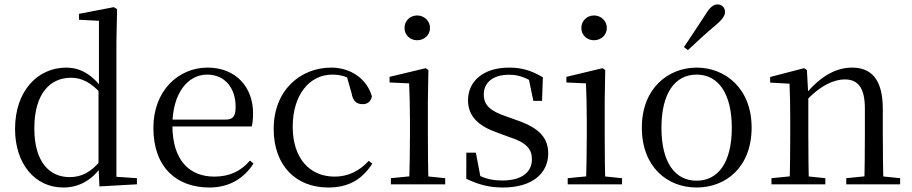

<svg xmlns="http://www.w3.org/2000/svg" viewBox="-20 -838 4147 873"><path d="M267.4 14.6C336.7 14.6 396.9 -16.8 442.5 -82.4H451.9L439.4 -110.2C393 -54.2 350.9 -32.7 296.2 -32.7C205 -32.7 136.1 -101.7 136.1 -253.7C136.1 -417.7 211.8 -484.5 302.8 -484.5C351.9 -484.5 393.2 -463 440.8 -411.3L453.5 -437.5H443.7C394.9 -503.9 339.2 -530.6 281.4 -530.6C150.8 -530.6 48.4 -424.1 48.4 -251.6C48.4 -92.7 139.6 14.6 267.4 14.6ZM432 9.6 602.6 0V-27.8L509.3 -34.2V-644.4L512.3 -796.5L497.5 -805.5L339.3 -775.1V-748.1L429.9 -743.5V-440.3L427.9 -430.7V-88.8Z M932.3 14.6C1022 14.6 1089 -26.3 1132.6 -94.3L1116.7 -108.1C1075.8 -60.3 1024.7 -35 954.5 -35C843.4 -35 763.9 -106.4 763.9 -268.7C763.9 -413.6 833.8 -498.8 921.6 -498.8C1003.3 -498.8 1051.3 -437.4 1051.3 -352.3C1051.3 -311.7 1041.3 -294.2 1006.3 -294.2H715.6V-262.9H1124.4C1128.7 -278.8 1130.7 -298.9 1130.7 -323.2C1130.7 -440.7 1053.6 -530.6 923.9 -530.6C791.1 -530.6 677.4 -425.5 677.4 -256.8C677.4 -76.2 783.8 14.6 932.3 14.6Z M1472.6 14.6C1568.2 14.6 1628.3 -24.8 1672.6 -93.9L1656.8 -106.9C1612.5 -58.3 1560.8 -35 1501.2 -35C1388.8 -35 1310.9 -117.7 1310.9 -261.5C1310.9 -408.4 1388.5 -498.8 1491 -498.8C1528.9 -498.8 1562.9 -489 1603.8 -461.9L1553.7 -501.6L1578.7 -413.5C1584.9 -378.2 1600.9 -364.4 1628.7 -364.4C1650.9 -364.4 1665 -375.1 1671.2 -399.3C1649 -478.8 1575.2 -530.6 1485.8 -530.6C1348.2 -530.6 1224.4 -430 1224.4 -251.4C1224.4 -84.4 1326.2 14.6 1472.6 14.6Z M1757.3 0H2004.3V-27.8L1898.5 -38.6H1867.1L1757.3 -27.8ZM1840.3 0H1928.7C1926.5 -48.6 1925.5 -160.9 1925.5 -228.5V-380.2L1927.9 -519.8L1915.7 -528L1751.3 -488.6V-463L1840.3 -458.9C1842.3 -408.8 1844.1 -356.4 1844.1 -288.8V-228.5C1844.1 -160.9 1842.3 -48.6 1840.3 0ZM1876.8 -655C1908.2 -655 1935.2 -677.9 1935.2 -711.1C1935.2 -743.7 1908.2 -767.7 1876.8 -767.7C1844.8 -767.7 1819.3 -743.7 1819.3 -711.1C1819.3 -677.9 1844.8 -655 1876.8 -655Z M2267.4 14.6C2402.8 14.6 2472.7 -52.6 2472.7 -139.6C2472.7 -209.7 2433.8 -255.2 2332.8 -290.4L2282.5 -308.4C2209.2 -333 2179.7 -359.8 2179.7 -408.5C2179.7 -460.8 2218.9 -498.1 2295.1 -498.1C2336.4 -498.1 2371.7 -486.1 2412.5 -457.8V-490.1L2381.1 -495.5L2404.9 -379.4H2444.6L2448.4 -486.4C2398.1 -516.2 2355 -530.6 2295.1 -530.6C2174.9 -530.6 2108 -466.5 2108 -382C2108 -307.3 2158.6 -264 2239.9 -235.4L2291.6 -216.4C2373.2 -190.2 2398.5 -161.8 2398.5 -113.5C2398.5 -56.1 2353.3 -17.3 2264.7 -17.3C2206.4 -17.3 2168.8 -31.1 2130.9 -56.3V-20.3L2167.5 -18.1L2143.8 -143.7H2100.3L2100.2 -25.1C2154.5 0.8 2202.8 14.6 2267.4 14.6Z M2561.3 0H2808.3V-27.8L2702.5 -38.6H2671.1L2561.3 -27.8ZM2644.3 0H2732.7C2730.5 -48.6 2729.5 -160.9 2729.5 -228.5V-380.2L2731.9 -519.8L2719.7 -528L2555.3 -488.6V-463L2644.3 -458.9C2646.3 -408.8 2648.1 -356.4 2648.1 -288.8V-228.5C2648.1 -160.9 2646.3 -48.6 2644.3 0ZM2680.8 -655C2712.2 -655 2739.2 -677.9 2739.2 -711.1C2739.2 -743.7 2712.2 -767.7 2680.8 -767.7C2648.8 -767.7 2623.3 -743.7 2623.3 -711.1C2623.3 -677.9 2648.8 -655 2680.8 -655Z M3147.5 14.6C3279.8 14.6 3397.5 -77.3 3397.5 -257.8C3397.5 -437.6 3276.2 -530.6 3147.5 -530.6C3018.9 -530.6 2898.4 -437.2 2898.4 -257.8C2898.4 -77.9 3015 14.6 3147.5 14.6ZM3147.5 -16.4C3048 -16.4 2987.5 -100.8 2987.5 -256.6C2987.5 -412.7 3048 -498.8 3147.5 -498.8C3246.3 -498.8 3307.4 -412.7 3307.4 -256.6C3307.4 -100.8 3246.3 -16.4 3147.5 -16.4ZM3089.9 -624 3107.9 -610.1C3149.2 -648.4 3189.3 -686.4 3233.6 -723.1C3264.2 -748.9 3276.6 -766.3 3276.6 -783.8C3276.6 -805.4 3259.6 -817.9 3242.9 -817.9C3223.3 -817.9 3208.8 -805.6 3188.3 -772.8C3155 -720.5 3122.2 -673 3089.9 -624Z M3487.7 0H3732.7V-27.8L3628.8 -38.6H3596.4L3487.7 -27.8ZM3569.9 0H3658.3C3656.3 -48.6 3655.3 -160.9 3655.3 -228.5V-403.1L3648.9 -519.8L3635.9 -528L3481.8 -487.9V-462.4L3569.9 -457.5C3572.1 -407.9 3573.1 -357.6 3573.1 -289.4V-228.5C3573.1 -160.9 3572.1 -48.6 3569.9 0ZM3827.8 0H4072.8V-27.8L3968.3 -38.6H3935.3L3827.8 -27.8ZM3909.5 0H3997.2C3995.2 -48.6 3994 -158.7 3994 -228.5V-342.4C3994 -477.3 3941.6 -530.6 3854.5 -530.6C3784.5 -530.6 3712.6 -495.3 3639.8 -406H3629.7L3638.2 -372.4C3710.6 -452.6 3775.3 -476.9 3820.6 -476.9C3878.7 -476.9 3912.5 -442.6 3912.5 -344.3V-228.5C3912.5 -158.7 3911.5 -48.6 3909.5 0Z"/></svg>

Font: Source Han Serif CN VF
Style: Regular
Weight: 250
Designer: Ryoko NISHIZUKA 西塚涼子 (kana & ideographs); Frank Grießhammer (Latin, Greek & Cyrillic); Wenlong ZHANG 张文龙 (bopomofo); San
Foundry: Adobe
Version: Version 2.002;hotconv 1.1.0;makeotfexe 2.6.0